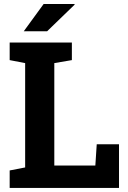

<svg xmlns="http://www.w3.org/2000/svg" viewBox="-20 -919 626 939"><path d="M27.3 0V-85.4L103 -100.1V-610.4L27.3 -625V-710.9H331.5V-625L245.6 -610.4V-109.4H446.3L453.1 -213.4H562V0ZM96.2 -766.1 193.4 -899.4H344.2L345.2 -896.5L210.4 -766.1H100.1Z"/></svg>

Font: Robotiche
Style: Bold
Weight: 700
Designer: Google
Version: Version 2.001